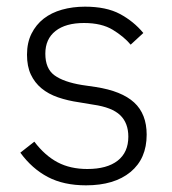

<svg xmlns="http://www.w3.org/2000/svg" viewBox="-20 -544 517 576"><path d="M238 12Q171 12 123.5 -13Q76 -38 41 -86L83 -119Q115 -77 153 -57Q191 -37 242 -37Q301 -37 333 -62Q365 -87 365 -134Q365 -175 340.5 -198.5Q316 -222 260 -230L218 -237Q183 -242 154 -252Q125 -262 104.5 -279Q84 -296 72.5 -320.5Q61 -345 61 -380Q61 -416 74.5 -443Q88 -470 111 -488Q134 -506 166 -515Q198 -524 235 -524Q299 -524 340 -502Q381 -480 410 -445L372 -410Q352 -434 318.5 -454.5Q285 -475 232 -475Q177 -475 146.5 -451Q116 -427 116 -383Q116 -338 143.5 -318Q171 -298 226 -289L267 -283Q345 -271 382.5 -236.5Q420 -202 420 -140Q420 -68 371.5 -28Q323 12 238 12Z"/></svg>

Font: IBM Plex Sans Arabic Light
Style: Regular
Weight: 300
Designer: Mike Abbink, Paul van der Laan, Pieter van Rosmalen, Wael Morcos, Khajak Apelian
Foundry: Bold Monday
Version: Version 1.2